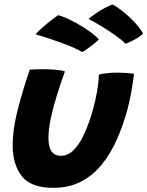

<svg xmlns="http://www.w3.org/2000/svg" viewBox="-20 -830 674 878"><path d="M432.5 -489Q446 -493 470.2 -495.5Q494.5 -498 516.5 -498Q535 -498 557.2 -496.5Q579.5 -495 593 -493Q588 -452.5 580.8 -411.2Q573.5 -370 563 -330Q543 -256.5 514 -191.2Q485 -126 444.5 -76.5Q404 -27 349.2 1Q294.5 29 224 29Q121.5 29 79.8 -24.2Q38 -77.5 38 -166Q38 -240 61.5 -330.2Q85 -420.5 116 -511.5Q129.5 -512.5 150.8 -513.2Q172 -514 189.5 -513.5Q214.5 -513 239 -510.5Q263.5 -508 277 -503.5Q258.5 -453 241 -397.2Q223.5 -341.5 212.5 -289.8Q201.5 -238 201.5 -199Q201.5 -117.5 258.5 -117.5Q291.5 -117.5 318.5 -145.5Q345.5 -173.5 366.8 -221Q388 -268.5 404.5 -326.5Q416.5 -370 423.8 -411Q431 -452 432.5 -489ZM493 -809.5Q506 -805 533 -784.8Q560 -764.5 588.5 -735.5Q617 -706.5 634.5 -676.5Q616 -659 589.5 -645.8Q563 -632.5 554.5 -630Q537.5 -647 508 -668Q478.5 -689 445.5 -709Q412.5 -729 385 -743.5Q392.5 -751 423 -771.8Q453.5 -792.5 493 -809.5ZM245.5 -760.5Q256.5 -759 280 -748.8Q303.5 -738.5 332 -722.8Q360.5 -707 387.5 -688Q414.5 -669 432 -650Q425 -641.5 408.8 -628.8Q392.5 -616 377 -605.2Q361.5 -594.5 356 -592Q340.5 -601.5 314.2 -613Q288 -624.5 257 -635.8Q226 -647 195.8 -656.8Q165.5 -666.5 143 -673Q147 -679 162.5 -693.5Q178 -708 200 -726Q222 -744 245.5 -760.5Z"/></svg>

Font: Grandstander
Style: Bold Italic
Weight: 700
Italic angle: -15°
Designer: Tyler Finck
Foundry: Etcetera Type Co
Version: Version 1.200; ttfautohint (v1.8.3)